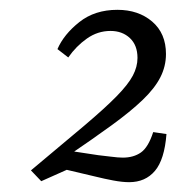

<svg xmlns="http://www.w3.org/2000/svg" viewBox="-20 -696 384 391"><path d="M64 -327 43 -349Q109 -404 151.5 -440Q194 -476 217.5 -500Q241 -524 250.5 -542Q260 -560 260 -578Q260 -604 244.5 -618.5Q229 -633 205 -633Q179 -633 157 -617.5Q135 -602 119 -579L97 -596Q110 -626 141.5 -651Q173 -676 219 -676Q262 -676 290 -652Q318 -628 318 -586Q318 -561 306.5 -538.5Q295 -516 270.5 -492.5Q246 -469 207.5 -441Q169 -413 116 -377L129 -356ZM243 -325Q229 -325 210.5 -328.5Q192 -332 176 -336L87 -357L114 -390L180 -380Q190 -379 205.5 -377Q221 -375 230 -375Q252 -375 267 -385.5Q282 -396 292 -427L319 -423Q315 -371 295.5 -348Q276 -325 243 -325Z"/></svg>

Font: Rasa Light
Style: Italic
Weight: 300
Italic angle: -7.10001°
Designer: Anna Giedrys (Yrsa+Rasa design), David Brezina (Yrsa art-direction, Rasa art-direction, design)
Foundry: Rosetta Type Foundry
Version: Version 2.004